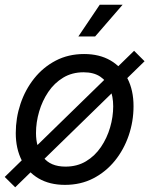

<svg xmlns="http://www.w3.org/2000/svg" viewBox="-26 -774 634 816"><path d="M250 11.7Q185.1 11.7 138.2 -15.6Q91.3 -43 66.2 -92.8Q41 -142.6 41 -208.5Q41 -272.5 61 -332.5Q81.1 -392.6 119.1 -440.4Q157.2 -488.3 210.9 -516.4Q264.6 -544.4 331.5 -544.4Q396.5 -544.4 443.6 -517.1Q490.7 -489.7 516.1 -439.9Q541.5 -390.1 541.5 -322.8Q541.5 -258.3 521 -198.2Q500.5 -138.2 462.2 -90.8Q423.8 -43.5 370.4 -15.9Q316.9 11.7 250 11.7ZM252.4 -65.9Q301.8 -65.9 339.6 -88.6Q377.4 -111.3 403.1 -149.2Q428.7 -187 441.9 -232.2Q455.1 -277.3 455.1 -322.3Q455.1 -364.3 441.4 -397Q427.7 -429.7 400.1 -448.2Q372.6 -466.8 329.1 -466.8Q280.3 -466.8 242.7 -444.1Q205.1 -421.4 179.4 -383.5Q153.8 -345.7 140.4 -300Q127 -254.4 127 -208.5Q127 -146.5 157.5 -106.2Q188 -65.9 252.4 -65.9ZM38.6 22 -5.9 -22 543.9 -558.1 588.4 -513.7ZM307.1 -619.1 397.9 -753.9H495.1L378.4 -619.1Z"/></svg>

Font: Inter 20pt
Style: Italic
Weight: 400
Italic angle: -9.3988°
Version: Version 4.001;git-66647c0bb